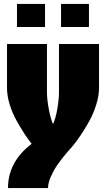

<svg xmlns="http://www.w3.org/2000/svg" viewBox="-20 -740 530 960"><path d="M64.9 -605V-720.2H205.1V-605ZM285.2 -605V-720.2H424.8V-605ZM15.1 -520H214.8V-277.8Q214.8 -244.6 223.9 -195.3Q232.9 -146 245.1 -120.1Q257.8 -145.5 266.4 -194.3Q274.9 -243.2 274.9 -277.8V-520H475.1V-299.8Q475.1 -260.7 460.7 -215.3Q446.3 -169.9 425.8 -133.3Q405.3 -96.7 384.5 -65.7Q363.8 -34.7 349.6 -17.6L335 0L329.6 5.9Q324.2 11.7 318.1 18.8Q312 25.9 302.7 37.1Q293.5 48.3 284.7 60.1Q275.9 71.8 266.1 85.7Q256.3 99.6 248.5 114.3Q240.7 128.9 234.1 143.3Q227.5 157.7 223.9 172.6Q220.2 187.5 220.2 200.2H20Q20 69.3 138.2 -21Q119.6 -44.9 102.5 -70.8Q85.4 -96.7 63.5 -135.7Q41.5 -174.8 28.3 -218Q15.1 -261.2 15.1 -299.8Z"/></svg>

Font: Mikodacs
Style: Regular
Weight: 400
Designer: gluk (gluksza@wp.pl)
Foundry: gluk (gluksza@wp.pl)
Version: Version 0.28